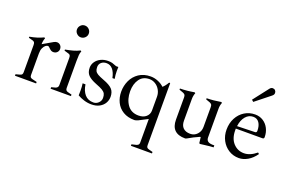

<svg xmlns="http://www.w3.org/2000/svg" viewBox="-117 -1156 2751 1833"><g transform="rotate(20 1258.0 -240.0)"><path d="M352 -386Q352 -366 337.5 -351.5Q323 -337 300 -337Q287 -337 277.5 -342.5Q268 -348 258 -358Q243 -375 233 -375Q223 -375 210 -365.5Q197 -356 186.5 -334Q176 -312 176 -278V-59Q176 -45 181.5 -37.5Q187 -30 203 -26L249 -15V0H34V-15L75 -26Q90 -30 95.5 -37.5Q101 -45 101 -60V-335Q101 -354 95.5 -362.5Q90 -371 76 -375L35 -386V-397Q78 -405 110 -415Q142 -425 173 -440L182 -434Q170 -405 170 -372V-370L274 -430Q290 -438 303 -438Q323 -438 337.5 -423.5Q352 -409 352 -386Z M396 -15 437 -26Q463 -35 463 -60V-336Q463 -355 457.5 -363.5Q452 -372 438 -375L397 -387V-398Q444 -407 476.5 -416Q509 -425 541 -441L550 -435Q542 -416 540 -394Q538 -372 538 -334V-59Q538 -32 562 -26L603 -15V0H396ZM439 -618Q439 -643 456.5 -661Q474 -679 498 -679Q523 -679 541 -661.5Q559 -644 559 -618Q559 -594 541 -576.5Q523 -559 498 -559Q475 -559 457 -576.5Q439 -594 439 -618Z M670 -32Q671 -48 671 -80Q671 -123 666 -153H695Q704 -90 736 -53Q768 -16 824 -16Q853 -16 875 -37Q897 -58 897 -88Q897 -114 888.5 -130.5Q880 -147 857.5 -160.5Q835 -174 790 -191Q731 -214 704.5 -241.5Q678 -269 678 -317Q678 -349 696.5 -376.5Q715 -404 748 -420.5Q781 -437 823 -437Q849 -437 866 -432Q883 -427 910 -416H933Q932 -401 932 -374Q932 -338 939 -297H916Q905 -352 879.5 -382Q854 -412 816 -412Q784 -412 763.5 -394Q743 -376 743 -347Q743 -322 751 -307Q759 -292 779.5 -280Q800 -268 843 -252Q908 -228 934.5 -199.5Q961 -171 961 -122Q961 -88 944 -58.5Q927 -29 893.5 -10.5Q860 8 811 8Q772 8 734.5 -4Q697 -16 670 -32Z M1303 235 1349 224Q1364 219 1370 212Q1376 205 1376 191V-49L1287 -3Q1262 8 1250 8Q1181 8 1133.5 -21Q1086 -50 1062.5 -98.5Q1039 -147 1039 -205Q1039 -265 1063.5 -318Q1088 -371 1137 -404Q1186 -437 1256 -437Q1294 -437 1331.5 -421.5Q1369 -406 1393 -382Q1417 -402 1440 -442L1451 -440V190Q1451 205 1456.5 212.5Q1462 220 1477 224L1517 235V250H1303ZM1377 -135V-275Q1377 -311 1360 -342Q1343 -373 1314.5 -391Q1286 -409 1254 -409Q1187 -409 1152.5 -360Q1118 -311 1118 -238Q1118 -157 1157 -101.5Q1196 -46 1271 -46Q1320 -46 1348.5 -71.5Q1377 -97 1377 -135Z M2050 -26V-6Q2019 -5 1957 3L1917 8L1908 4L1901 -56H1894Q1870 -46 1836.5 -29Q1803 -12 1780 2Q1770 7 1764 7Q1622 7 1622 -132V-357Q1622 -375 1616.5 -383Q1611 -391 1597 -397L1556 -412V-424Q1627 -425 1700 -438L1709 -432Q1697 -403 1697 -370V-149Q1697 -101 1722.5 -76Q1748 -51 1794 -51Q1837 -51 1865 -81.5Q1893 -112 1893 -156V-357Q1893 -375 1887.5 -383Q1882 -391 1868 -397L1827 -412V-424Q1896 -425 1971 -438L1980 -432Q1968 -403 1968 -370V-77Q1968 -48 1988 -36Q2008 -24 2050 -26Z M2479 -94Q2443 -43 2398.5 -17.5Q2354 8 2310 8Q2252 8 2206 -21Q2160 -50 2134 -99Q2108 -148 2108 -208Q2108 -274 2135.5 -326Q2163 -378 2210.5 -407.5Q2258 -437 2317 -437Q2363 -437 2399 -414Q2435 -391 2455 -351.5Q2475 -312 2475 -264Q2475 -247 2458 -247H2188V-231Q2188 -147 2231.5 -99.5Q2275 -52 2340 -52Q2402 -52 2466 -105ZM2191 -273 2371 -278Q2389 -278 2389 -297Q2389 -348 2368 -379Q2347 -410 2307 -410Q2262 -410 2230.5 -373Q2199 -336 2191 -273ZM2239 -559 2360 -715Q2372 -730 2389 -730Q2404 -730 2414 -719.5Q2424 -709 2424 -694Q2424 -683 2419 -675.5Q2414 -668 2405 -661L2257 -543Z"/></g></svg>

Font: Ibarra Real Nova
Style: Regular
Weight: 400
Designer: Jose Maria Ribagorda & Octavio Pardo
Foundry: Jose Maria Ribagorda
Version: Version 1.014